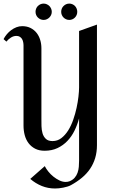

<svg xmlns="http://www.w3.org/2000/svg" viewBox="-24 -846 661 1085"><path d="M523.9 -25.9Q523.9 13.7 513.9 46.9Q503.9 80.1 485.1 107.9Q466.3 135.7 439 158.4Q411.6 181.2 377 200.2Q368.2 205.1 356.7 208.5Q345.2 211.9 333 214.4Q320.8 216.8 309.1 218Q297.4 219.2 287.1 219.2Q247.6 219.2 212.4 205.1Q177.2 190.9 147 165L229 92.8Q236.3 107.4 249 123.3Q261.7 139.2 277.8 152.1Q293.9 165 311.8 173.6Q329.6 182.1 347.2 182.1Q359.4 182.1 369.1 178.2Q387.2 170.9 397.9 158.4Q408.7 146 414.3 130.1Q419.9 114.3 421.4 96.7Q422.9 79.1 422.9 62V-176.8Q413.1 -140.6 397 -107.7Q380.9 -74.7 356.9 -49.6Q333 -24.4 301 -9.3Q269 5.9 228 5.9Q196.8 5.9 174.3 -5.9Q151.9 -17.6 137.2 -37.1Q122.6 -56.6 115.7 -82.3Q108.9 -107.9 108.9 -136.2V-588.9Q108.9 -598.6 106.9 -608.4Q105 -618.2 100.3 -625.7Q95.7 -633.3 87.9 -638.2Q80.1 -643.1 68.8 -643.1Q52.2 -643.1 37.1 -633.3Q22 -623.5 12.2 -610.8L-3.9 -625Q3.4 -639.2 14.4 -652.3Q25.4 -665.5 39.3 -675.8Q53.2 -686 68.8 -692.1Q84.5 -698.2 101.1 -698.2Q127.9 -698.2 148.4 -688Q168.9 -677.7 182.6 -660.4Q196.3 -643.1 203.1 -620.6Q210 -598.1 210 -573.2V-172.9Q210 -154.8 210.4 -133.3Q210.9 -111.8 216.3 -93Q221.7 -74.2 234.9 -61.5Q248 -48.8 272.9 -48.8Q300.8 -48.8 322.5 -65.4Q344.2 -82 361.1 -108.6Q377.9 -135.3 389.6 -168.9Q401.4 -202.6 408.7 -236.3Q416 -270 419.4 -300.5Q422.9 -331.1 422.9 -352.1V-670.9L523.9 -707ZM222.7 -825.7Q231.9 -825.7 240.2 -822Q248.5 -818.4 254.9 -812Q261.2 -805.7 264.9 -797.1Q268.6 -788.6 268.6 -779.3Q268.6 -770 264.9 -761.7Q261.2 -753.4 254.9 -747.1Q248.5 -740.7 240.2 -737.1Q231.9 -733.4 222.7 -733.4Q212.9 -733.4 204.6 -737.1Q196.3 -740.7 189.9 -747.1Q183.6 -753.4 180.2 -761.7Q176.8 -770 176.8 -779.3Q176.8 -788.6 180.2 -797.1Q183.6 -805.7 189.9 -812Q196.3 -818.4 204.6 -822Q212.9 -825.7 222.7 -825.7ZM367.7 -825.7Q377 -825.7 385.3 -822Q393.6 -818.4 399.7 -812Q405.8 -805.7 409.2 -797.1Q412.6 -788.6 412.6 -779.3Q412.6 -770 409.2 -761.7Q405.8 -753.4 399.7 -747.1Q393.6 -740.7 385.3 -737.1Q377 -733.4 367.7 -733.4Q357.9 -733.4 349.6 -737.1Q341.3 -740.7 335 -747.1Q328.6 -753.4 325.2 -761.7Q321.8 -770 321.8 -779.3Q321.8 -788.6 325.2 -797.1Q328.6 -805.7 335 -812Q341.3 -818.4 349.6 -822Q357.9 -825.7 367.7 -825.7Z"/></svg>

Font: Redressed
Style: Regular
Weight: 400
Designer: Astigmatic (AOETI)
Foundry: Astigmatic (AOETI)
Version: Version 1.001